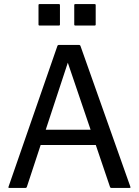

<svg xmlns="http://www.w3.org/2000/svg" viewBox="-20 -920 680 940"><path d="M111.5 -5Q110 0 105 0H25Q20 0 21.5 -5L261 -695Q262.5 -700 267.5 -700H367.5Q372.5 -700 374 -695L618.5 -5Q620 0 615 0H525Q520 0 518.5 -5L449 -210H179ZM312 -613 204 -285H423.5ZM268.5 -795H173.5Q168.5 -795 168.5 -800V-895Q168.5 -900 173.5 -900H268.5Q273.5 -900 273.5 -895V-800Q273.5 -795 268.5 -795ZM443.5 -795H348.5Q343.5 -795 343.5 -800V-895Q343.5 -900 348.5 -900H443.5Q448.5 -900 448.5 -895V-800Q448.5 -795 443.5 -795Z"/></svg>

Font: MFEK Sans
Style: Regular
Weight: 400
Designer: Owen Earl
Foundry: indestructible type*
Version: Version 0.001; ttfautohint (v1.8.4.7-5d5b)